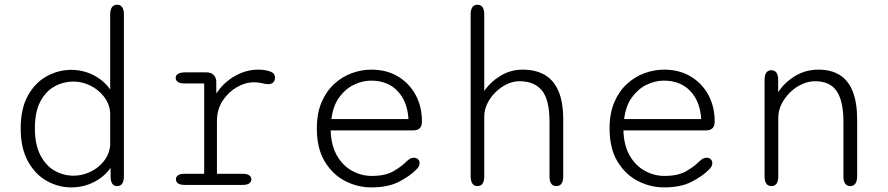

<svg xmlns="http://www.w3.org/2000/svg" viewBox="-20 -782 3754 812"><path d="M475 5Q451.5 5 448 -27L447.5 -72Q421.5 -34.5 377.2 -12Q333 10.5 281 10.5Q227 10.5 178 -16.8Q129 -44 98.2 -99.8Q67.5 -155.5 67.5 -239Q67.5 -323 98.2 -378Q129 -433 178 -459.8Q227 -486.5 281 -486.5Q332.5 -486.5 376.2 -463.8Q420 -441 446 -403.5V-720.5Q446 -741 453.5 -751.5Q461 -762 475 -762Q504 -762 504 -720.5V-36.5Q504 5 475 5ZM446 -167V-305Q443 -343.5 419.5 -373.5Q396 -403.5 361.8 -420.2Q327.5 -437 291.5 -437Q247.5 -437 210.2 -416.2Q173 -395.5 150.2 -352Q127.5 -308.5 127.5 -239Q127.5 -171.5 150.2 -126.8Q173 -82 210.2 -60.5Q247.5 -39 291.5 -39Q327.5 -39 361.5 -55Q395.5 -71 418.8 -100Q442 -129 446 -167Z M897.5 -47H1006.5Q1025 -47 1034 -40.5Q1043 -34 1043 -23.5Q1043 -13 1034 -6.5Q1025 0 1006.5 0H761Q742 0 733 -6.5Q724 -13 724 -23.5Q724 -34 732.8 -40.5Q741.5 -47 759 -47H843.5V-429H759Q741.5 -429 732.2 -435.5Q723 -442 723 -453Q723 -464 733.5 -470Q744 -476 764.5 -476H853Q870.5 -476 881 -467.2Q891.5 -458.5 894.5 -442.5L895 -386.5Q924 -432 972.2 -459.8Q1020.5 -487.5 1072.5 -487.5Q1099.5 -487.5 1121.2 -480.2Q1143 -473 1143 -454Q1143 -440.5 1135.2 -433.2Q1127.5 -426 1114 -426Q1107.5 -426 1101.8 -427.2Q1096 -428.5 1089 -430Q1080.5 -432 1071.5 -433Q1062.5 -434 1054 -434Q1017.5 -434 981.2 -413Q945 -392 921.2 -355.2Q897.5 -318.5 897.5 -270.5Z M1550 10.5Q1492.5 10.5 1439.8 -16.5Q1387 -43.5 1353.5 -98.8Q1320 -154 1320 -239Q1320 -303.5 1340.2 -350.2Q1360.5 -397 1394 -427.5Q1427.5 -458 1468.5 -472.8Q1509.5 -487.5 1550.5 -487.5Q1614.5 -487.5 1662.8 -458.8Q1711 -430 1737.8 -380.5Q1764.5 -331 1764.5 -268Q1764.5 -249 1755.2 -239.8Q1746 -230.5 1727 -230.5H1378.5Q1380.5 -166.5 1405.2 -123.8Q1430 -81 1469.2 -59.5Q1508.5 -38 1552 -38Q1610 -38 1644.2 -58Q1678.5 -78 1699 -99Q1707 -106.5 1714.2 -110.8Q1721.5 -115 1730.5 -115Q1740.5 -115 1747.5 -108.8Q1754.5 -102.5 1754.5 -92Q1754.5 -84 1750.2 -76.8Q1746 -69.5 1737.5 -62Q1712 -36.5 1666.5 -13Q1621 10.5 1550 10.5ZM1381.5 -278.5H1707.5Q1703 -353.5 1661.2 -397.2Q1619.5 -441 1549 -441Q1512.5 -441 1476.5 -423.5Q1440.5 -406 1414.5 -370.2Q1388.5 -334.5 1381.5 -278.5Z M2332.5 5Q2304 5 2304 -36.5V-266.5Q2304 -360.5 2271.8 -399.5Q2239.5 -438.5 2176.5 -438.5Q2150 -438.5 2123.8 -426Q2097.5 -413.5 2075.8 -392.2Q2054 -371 2041 -344.2Q2028 -317.5 2028 -290V-36.5Q2028 5 1999 5Q1985 5 1977.8 -5.8Q1970.5 -16.5 1970.5 -36.5V-720.5Q1970.5 -741 1977.8 -751.5Q1985 -762 1999 -762Q2028 -762 2028 -720.5V-397Q2054 -435.5 2096.8 -461.5Q2139.5 -487.5 2190.5 -487.5Q2243 -487.5 2281.2 -466.8Q2319.5 -446 2340.8 -399.2Q2362 -352.5 2362 -275V-36.5Q2362 5 2332.5 5Z M2788 10.5Q2730.5 10.5 2677.8 -16.5Q2625 -43.5 2591.5 -98.8Q2558 -154 2558 -239Q2558 -303.5 2578.2 -350.2Q2598.5 -397 2632 -427.5Q2665.5 -458 2706.5 -472.8Q2747.5 -487.5 2788.5 -487.5Q2852.5 -487.5 2900.8 -458.8Q2949 -430 2975.8 -380.5Q3002.5 -331 3002.5 -268Q3002.5 -249 2993.2 -239.8Q2984 -230.5 2965 -230.5H2616.5Q2618.5 -166.5 2643.2 -123.8Q2668 -81 2707.2 -59.5Q2746.5 -38 2790 -38Q2848 -38 2882.2 -58Q2916.5 -78 2937 -99Q2945 -106.5 2952.2 -110.8Q2959.5 -115 2968.5 -115Q2978.5 -115 2985.5 -108.8Q2992.5 -102.5 2992.5 -92Q2992.5 -84 2988.2 -76.8Q2984 -69.5 2975.5 -62Q2950 -36.5 2904.5 -13Q2859 10.5 2788 10.5ZM2619.5 -278.5H2945.5Q2941 -353.5 2899.2 -397.2Q2857.5 -441 2787 -441Q2750.5 -441 2714.5 -423.5Q2678.5 -406 2652.5 -370.2Q2626.5 -334.5 2619.5 -278.5Z M3576 5Q3547 5 3547 -36.5V-266.5Q3547 -354 3518.8 -396.2Q3490.5 -438.5 3427.5 -438.5Q3398 -438.5 3370 -425.2Q3342 -412 3320 -390Q3298 -368 3284.8 -340.8Q3271.5 -313.5 3271.5 -285.5V-36.5Q3271.5 5 3242.5 5Q3213.5 5 3213.5 -36.5V-443.5Q3213.5 -485 3242.5 -485Q3268 -485 3271 -450.5V-392Q3297 -432.5 3341.8 -460Q3386.5 -487.5 3442 -487.5Q3494.5 -487.5 3531 -465Q3567.5 -442.5 3586.2 -395.5Q3605 -348.5 3605 -275V-36.5Q3605 -16.5 3597.5 -5.8Q3590 5 3576 5Z"/></svg>

Font: Sono ExtraLight Monospace Light
Style: Regular
Weight: 300
Version: Version 2.112